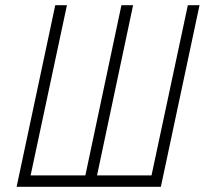

<svg xmlns="http://www.w3.org/2000/svg" viewBox="-20 -720 789 740"><path d="M704 -700 564 -44H354L493 -700H448L309 -44H98L238 -700H193L44 0H600L749 -700Z"/></svg>

Font: Advent Pro Light
Style: Italic
Weight: 300
Italic angle: -12°
Version: Version 3.000